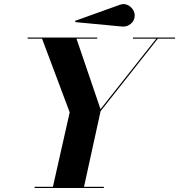

<svg xmlns="http://www.w3.org/2000/svg" viewBox="-20 -937 893 957"><path d="M586.4 -804.9 356.4 -826.7 354 -833 576.4 -912.8Q595.9 -920.2 613 -913.3Q630.1 -906.5 640.7 -891.7Q651.4 -877 651.4 -859.9Q651.4 -834.5 631.6 -818.1Q611.8 -801.8 586.4 -804.9ZM152.6 -5.9H243.7L327.4 -377L189.7 -744.1H117.7V-750H464.6V-744.1H361.3L481 -392.8L758.8 -744.1H642.6V-750H852.5V-744.1H766.6L481.4 -383.1L398.7 -5.9H497.6V0H152.6Z"/></svg>

Font: Bodoni* 36
Style: Bold Italic
Weight: 700
Italic angle: -13°
Version: Version 2.000; ttfautohint (v1.8.1)